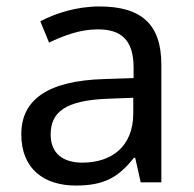

<svg xmlns="http://www.w3.org/2000/svg" viewBox="-20 -565 601 595"><path d="M288 -545C218 -545 152 -524 105 -499L132 -433C176 -454 227 -474 283 -474C353 -474 394 -444 394 -355V-323L303 -320C128 -315 46 -256 46 -149C46 -40 118 10 215 10C305 10 348 -17 395 -76H399L416 0H480V-365C480 -490 418 -545 288 -545ZM314 -259 393 -262V-214C393 -110 325 -61 235 -61C177 -61 137 -88 137 -148C137 -216 180 -254 314 -259Z"/></svg>

Font: Noto Sans Psalter Pahlavi
Style: Regular
Weight: 400
Designer: Monotype Design Team
Foundry: Monotype Imaging Inc.
Version: Version 2.002